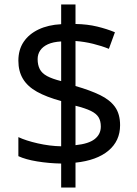

<svg xmlns="http://www.w3.org/2000/svg" viewBox="-20 -779 612 857"><path d="M253 -49Q198 -50 146 -58.5Q94 -67 62 -82V-167Q96 -151 149 -139Q202 -127 253 -126V-328Q187 -346 145 -369.5Q103 -393 82.5 -427Q62 -461 62 -508Q62 -557 85.5 -592Q109 -627 152 -647.5Q195 -668 253 -671V-759H317V-672Q370 -671 413.5 -660.5Q457 -650 493 -635L466 -561Q434 -574 395.5 -583.5Q357 -593 317 -596V-395Q383 -376 427 -354.5Q471 -333 493.5 -301.5Q516 -270 516 -220Q516 -150 464 -106.5Q412 -63 317 -53V58H253ZM317 -131Q376 -137 403 -158.5Q430 -180 430 -214Q430 -239 420 -255.5Q410 -272 385.5 -284Q361 -296 317 -307ZM253 -594Q217 -592 194 -581.5Q171 -571 159.5 -554Q148 -537 148 -515Q148 -489 157.5 -470.5Q167 -452 190 -439.5Q213 -427 253 -417Z"/></svg>

Font: hexkannada15
Style: Book
Weight: 400
Designer: Jelle Bosma - Monotype Design Team
Foundry: Monotype Imaging Inc.
Version: Version 2.003